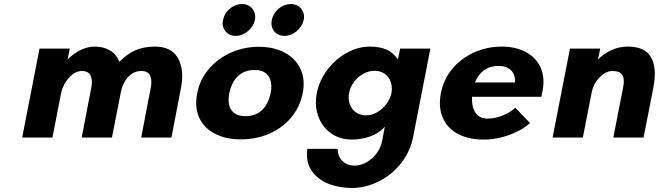

<svg xmlns="http://www.w3.org/2000/svg" viewBox="-20 -682 3267 952"><path d="M176 -441H326L315 -387Q345 -417 379.5 -434Q414 -451 450 -451Q493 -451 525 -432Q557 -413 572 -376Q612 -416 653.5 -433.5Q695 -451 748 -451Q831 -451 863 -392.5Q895 -334 877 -244L830 0H680L727 -244Q735 -281 725 -305.5Q715 -330 680 -330Q653 -330 631.5 -314.5Q610 -299 597 -275Q584 -251 579 -224L535 0H385L432 -244Q440 -281 430 -305.5Q420 -330 385 -330Q361 -330 339 -312.5Q317 -295 302 -269Q287 -243 283 -220L240 0H90Z M958 -220Q971 -288 1015.5 -340Q1060 -392 1125 -421Q1190 -450 1264 -450Q1337 -450 1391.5 -421Q1446 -392 1470 -340Q1494 -288 1481 -220Q1467 -151 1423.5 -99Q1380 -47 1315 -19Q1250 9 1175 9Q1100 9 1045.5 -19Q991 -47 967.5 -99Q944 -151 958 -220ZM1322 -221Q1328 -251 1323 -276.5Q1318 -302 1298.5 -318.5Q1279 -335 1242 -335Q1205 -335 1179 -319Q1153 -303 1138 -277Q1123 -251 1117 -221Q1111 -190 1115.5 -164.5Q1120 -139 1140 -122.5Q1160 -106 1198 -106Q1236 -106 1261.5 -122.5Q1287 -139 1301.5 -164.5Q1316 -190 1322 -221ZM1328 -583Q1334 -616 1361.5 -639Q1389 -662 1422 -662Q1454 -662 1473 -639Q1492 -616 1486 -583Q1479 -551 1451 -527.5Q1423 -504 1391 -504Q1358 -504 1339.5 -527.5Q1321 -551 1328 -583ZM1086 -583Q1092 -616 1119.5 -639Q1147 -662 1180 -662Q1212 -662 1231 -639Q1250 -616 1244 -583Q1237 -551 1209 -527.5Q1181 -504 1149 -504Q1116 -504 1097.5 -527.5Q1079 -551 1086 -583Z M1504 56H1654Q1655 94 1678 116.5Q1701 139 1738 139Q1770 139 1799.5 121.5Q1829 104 1849 76Q1869 48 1875 16L1888 -54Q1861 -22 1816.5 -6Q1772 10 1725 10Q1664 10 1620 -22Q1576 -54 1557.5 -107Q1539 -160 1551 -221Q1563 -282 1602 -334.5Q1641 -387 1697.5 -419Q1754 -451 1815 -451Q1861 -451 1895.5 -436.5Q1930 -422 1953 -387L1964 -441H2114L2028 -1Q2014 70 1968.5 127.5Q1923 185 1858 217.5Q1793 250 1724 250Q1661 250 1607.5 228.5Q1554 207 1524.5 163.5Q1495 120 1504 56ZM1921 -221Q1926 -250 1917.5 -275.5Q1909 -301 1887.5 -316Q1866 -331 1837 -331Q1808 -331 1781 -316Q1754 -301 1735 -275.5Q1716 -250 1711 -221Q1705 -192 1714 -166.5Q1723 -141 1744 -125.5Q1765 -110 1794 -110Q1823 -110 1850 -125.5Q1877 -141 1896 -166.5Q1915 -192 1921 -221Z M2166 -220Q2179 -288 2222.5 -340.5Q2266 -393 2330.5 -422Q2395 -451 2468 -451Q2536 -451 2586.5 -424.5Q2637 -398 2660 -348Q2683 -298 2670 -230L2664 -202H2291L2305 -273H2534Q2535 -295 2527.5 -313.5Q2520 -332 2501 -343.5Q2482 -355 2452 -355Q2400 -355 2368 -323.5Q2336 -292 2325 -239Q2317 -195 2322.5 -162.5Q2328 -130 2347 -112Q2366 -94 2395 -94Q2437 -94 2475.5 -110.5Q2514 -127 2535 -148L2608 -72Q2570 -37 2507 -13.5Q2444 10 2378 10Q2302 10 2249.5 -18.5Q2197 -47 2175 -99Q2153 -151 2166 -220Z M2806 -441H2956L2945 -387Q2975 -417 3013 -434Q3051 -451 3093 -451Q3178 -451 3208 -398Q3238 -345 3220 -250L3171 0H3021L3070 -250Q3078 -290 3065.5 -310Q3053 -330 3018 -330Q2983 -330 2952 -297.5Q2921 -265 2913 -220L2870 0H2720Z"/></svg>

Font: Teachers[wght] Italic
Style: Regular
Weight: 400
Designer: Alfredo Marco Pradil & Chank Diesel
Version: Version 1.000;Glyphs 3.1.2 (3151)